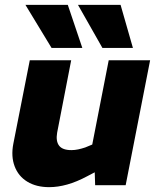

<svg xmlns="http://www.w3.org/2000/svg" viewBox="-20 -765 648 793"><path d="M183 8Q130 8 93 -14.5Q56 -37 40.5 -78Q25 -119 35 -171L103 -516H274L216 -217Q210 -182 224 -163.5Q238 -145 275 -145Q289 -145 303 -148Q317 -151 332 -156L361 -168L429 -516H600L499 0H373L370 -91L401 -69L340 -37Q297 -14 258 -3Q219 8 183 8ZM193 -567 85 -745H260L320 -567ZM403 -567 302 -745H478L529 -567Z"/></svg>

Font: REM
Style: Bold Italic
Weight: 700
Italic angle: -11°
Designer: Octavio Pardo
Foundry: Ashler Design
Version: Version 1.005;gftools[0.9.28]